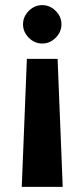

<svg xmlns="http://www.w3.org/2000/svg" viewBox="-20 -530 330 750"><path d="M197.5 -382.5Q175 -360 145 -360Q115 -360 92.5 -382.5Q70 -405 70 -435Q70 -465 92.5 -487.5Q115 -510 145 -510Q175 -510 197.5 -487.5Q220 -465 220 -435Q220 -405 197.5 -382.5ZM65 200 85 -300H205L225 200Z"/></svg>

Font: Scada
Style: Bold
Weight: 700
Designer: Jovanny Lemonad
Foundry: Jovanny Lemonad
Version: Version 4.100;PS 004.100;hotconv 1.0.88;makeotf.lib2.5.64775